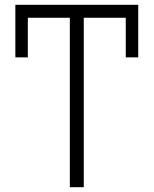

<svg xmlns="http://www.w3.org/2000/svg" viewBox="-20 -780 640 800"><path d="M329 0V-706H504V-541H556V-760H44V-541H96V-706H271V0Z"/></svg>

Font: Noto Sans Mono UI Light
Style: Regular
Weight: 300
Designer: Monotype Design team
Foundry: Monotype Imaging Inc.
Version: 1.000